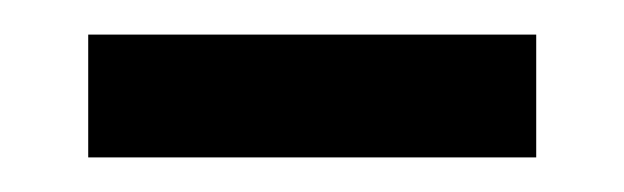

<svg xmlns="http://www.w3.org/2000/svg" viewBox="-20 -341 361 111"><path d="M290 -321V-250H31V-321Z"/></svg>

Font: Gemunu Libre Medium
Style: Regular
Weight: 500
Designer: Puspanada Ekanayake, Sola Matas, Pathum Egodawatta, Kosala Senevirathne
Foundry: mooniak
Version: Version 1.100